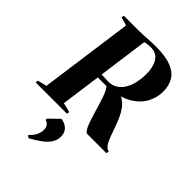

<svg xmlns="http://www.w3.org/2000/svg" viewBox="-317 -876 1303 1303"><g transform="rotate(45 334.5 -224.0)"><path d="M-21 0 -18.5 -19 47.5 -35.5 140 -707 79.5 -725 82 -743H222Q252 -743 278 -744.8Q304 -746.5 330 -748Q356 -749.5 385.5 -749.5Q479.5 -749.5 534.2 -727Q589 -704.5 612.5 -664.2Q636 -624 636 -569.5Q636 -511.5 609.2 -460.2Q582.5 -409 526.5 -373.5Q470.5 -338 381.5 -327L401 -355Q440 -352.5 468.2 -335Q496.5 -317.5 516.2 -290Q536 -262.5 550.2 -229.8Q564.5 -197 576 -164.5Q586 -136 595 -110.8Q604 -85.5 613.2 -65.8Q622.5 -46 634.2 -34.2Q646 -22.5 661.5 -19.5L659 0H475Q464 0 452.8 -18.2Q441.5 -36.5 431 -65.8Q420.5 -95 411 -127.5Q401.5 -160 392 -191.8Q382.5 -223.5 373 -250.5Q363.5 -277.5 354 -296.2Q344.5 -315 335 -322Q322.5 -322 310.5 -322Q298.5 -322 287.2 -322Q276 -322 266 -322Q256 -322 247 -322L252 -355.5Q258 -355 266 -354.8Q274 -354.5 283.2 -354Q292.5 -353.5 301.5 -353Q310.5 -352.5 318.5 -352Q361.5 -351 390.8 -370.8Q420 -390.5 437.8 -423Q455.5 -455.5 463.2 -494.2Q471 -533 471 -569Q471 -636 445.8 -678.8Q420.5 -721.5 361.5 -721.5Q350 -721.5 338.2 -720.2Q326.5 -719 315.8 -716.5Q305 -714 297.5 -710L309.5 -730.5L214.5 -35.5L283 -19L280 0ZM197.5 291V285.5Q214.5 271 225.5 254.8Q236.5 238.5 241.8 221.2Q247 204 247 186.5Q247 166.5 237 152.2Q227 138 207.5 132V119.5L278 51Q317 56.5 339.2 79Q361.5 101.5 361.5 139Q361.5 171.5 344 199Q326.5 226.5 293.2 251.5Q260 276.5 213 302Z"/></g></svg>

Font: Merriweather 144pt ExtraBold
Style: Italic
Weight: 800
Italic angle: -7.8°
Version: Version 2.101